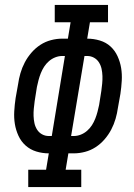

<svg xmlns="http://www.w3.org/2000/svg" viewBox="-20 -755 540 775"><path d="M94 0V-70H166L177 -136Q151 -136 126.5 -143.5Q102 -151 83.5 -167.5Q65 -184 54.5 -207Q44 -230 40 -254.5Q36 -279 37.5 -305.5Q39 -332 43 -359L53 -415Q56 -437 62.5 -459.5Q69 -482 80 -503Q91 -524 107 -542.5Q123 -561 143 -574Q163 -587 186 -593Q209 -599 231 -599H254L265 -665H201V-735H416V-665H343L332 -599Q358 -599 383 -591.5Q408 -584 426 -567.5Q444 -551 454.5 -528Q465 -505 469 -480.5Q473 -456 471.5 -429.5Q470 -403 466 -376L456 -320Q453 -298 446.5 -275.5Q440 -253 429 -232Q418 -211 402 -192.5Q386 -174 366 -161Q346 -148 323 -142Q300 -136 278 -136H256L245 -70H308V0ZM177 -206H189L242 -529H231Q217 -529 203 -523.5Q189 -518 177.5 -508Q166 -498 158 -485.5Q150 -473 144.5 -459Q139 -445 135.5 -431.5Q132 -418 129 -404L120 -347Q118 -332 116.5 -317Q115 -302 115.5 -287Q116 -272 119 -258Q122 -244 129.5 -232Q137 -220 149.5 -213Q162 -206 177 -206ZM267 -206H278Q292 -206 306 -211.5Q320 -217 331.5 -227Q343 -237 351 -249.5Q359 -262 364.5 -276Q370 -290 373.5 -303.5Q377 -317 380 -331L389 -388Q391 -403 392.5 -418Q394 -433 393.5 -448Q393 -463 390 -477Q387 -491 379.5 -503Q372 -515 359.5 -522Q347 -529 332 -529H321Z"/></svg>

Font: Iosevka Slab Oblique
Style: Regular
Weight: 400
Italic angle: -9°
Monospace: yes
Designer: Belleve Invis
Foundry: Belleve Invis
Version: Version 11.1.1; ttfautohint (v1.8.3)